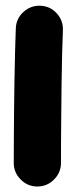

<svg xmlns="http://www.w3.org/2000/svg" viewBox="-20 -578 272 681"><path d="M123.5 -557.6Q158.2 -556.2 181.4 -530.5Q204.6 -504.9 203.1 -470.2Q201.7 -437 200.4 -388.9Q199.2 -340.8 198.5 -286.1Q197.8 -231.4 197.3 -177.2Q196.8 -123 196.5 -76.7Q196.3 -30.3 196.3 0Q196.3 34.2 171.6 58.8Q147 83.5 112.3 83.5Q78.1 83.5 53.5 58.8Q28.8 34.2 28.8 0Q28.8 -31.2 29.1 -77.6Q29.3 -124 29.8 -178.5Q30.3 -232.9 31.2 -288.3Q32.2 -343.8 33.4 -393.1Q34.7 -442.4 36.1 -478Q37.6 -512.7 63.5 -535.9Q89.4 -559.1 123.5 -557.6Z"/></svg>

Font: Mikhak-DS2-FD Black
Style: Regular
Weight: 900
Designer: Amin Abedi
Version: Version 3.2